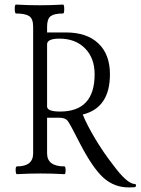

<svg xmlns="http://www.w3.org/2000/svg" viewBox="-20 -759 615 840"><path d="M544 61Q480 61 433 19Q386 -23 330 -131Q286 -218 275.5 -231Q265 -244 238 -244H186V-88Q186 -31 262 -31Q267 -31 267 -14Q267 3 262 3Q210 0 158 0Q105 0 54 3Q49 3 48.5 -14Q48 -31 54 -31Q125 -31 125 -88V-642Q125 -677 107.5 -688.5Q90 -700 50 -700Q45 -700 44.5 -719.5Q44 -739 50 -739Q101 -736 153 -736Q204 -736 256 -739Q261 -739 261 -719.5Q261 -700 256 -700Q218 -700 202 -688.5Q186 -677 186 -642V-617H269Q360 -617 410.5 -569Q461 -521 461 -434Q461 -287 342 -258Q360 -213 396.5 -152Q433 -91 473 -40Q536 46 570 46Q573 46 574.5 49Q576 52 574.5 55.5Q573 59 570 60Q567 60 557.5 60.5Q548 61 544 61ZM243 -271Q394 -271 394 -434Q394 -505 352 -547.5Q310 -590 240 -590Q186 -590 186 -565V-293Q186 -271 243 -271Z"/></svg>

Font: Junicode Cond Light
Style: Regular
Weight: 300
Width: 3
Designer: Peter S. Baker
Version: Version 2.201